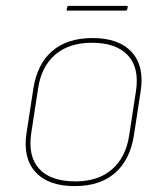

<svg xmlns="http://www.w3.org/2000/svg" viewBox="-20 -619 550 651"><path d="M233 12Q144 12 100.5 -35.5Q57 -83 70 -168L93 -318Q106 -402 157 -446Q208 -490 294 -490Q383 -490 426.5 -442.5Q470 -395 457 -310L434 -160Q421 -77 370 -32.5Q319 12 233 12ZM236 -4Q313 -4 360 -45Q407 -86 418 -160L441 -310Q453 -389 413.5 -431.5Q374 -474 291 -474Q214 -474 167 -433.5Q120 -393 109 -318L86 -168Q74 -89 113 -46.5Q152 -4 236 -4ZM209 -583Q205 -583 206 -587L208 -595Q209 -599 212 -599H410Q414 -599 413 -595L411 -586Q410 -583 407 -583Z"/></svg>

Font: Sofia Sans Hairline
Style: Italic
Weight: 1
Italic angle: -9°
Designer: Botio Nikoltchev, Ani Petrova
Foundry: lettersoup
Version: Version 4.102